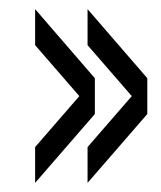

<svg xmlns="http://www.w3.org/2000/svg" viewBox="-20 -522 353 421"><path d="M172 -423V-502L303 -350.5V-272ZM172 -121V-199.5L303 -350.5V-272ZM57 -423V-502L188 -350.5V-272ZM57 -121V-199.5L188 -350.5V-272Z"/></svg>

Font: Big Shoulders Display Thin Medium
Style: Regular
Weight: 500
Version: Version 2.002